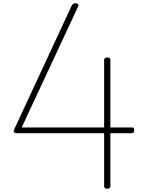

<svg xmlns="http://www.w3.org/2000/svg" viewBox="-20 -1135 885 1169"><path d="M633 14Q623 14 618.5 10Q614 6 614 -1V-324H83Q73 -324 67 -328.5Q61 -333 65 -344L417 -1102Q422 -1110 427 -1112.5Q432 -1115 442 -1115Q450 -1114 453.5 -1111.5Q457 -1109 457.5 -1105Q458 -1101 455 -1094L112 -359H614V-770Q614 -785 633 -785Q644 -785 648 -781.5Q652 -778 652 -770V-359H782Q790 -359 793.5 -355.5Q797 -352 797 -342Q797 -332 793.5 -328Q790 -324 782 -324H652V-1Q652 14 633 14Z"/></svg>

Font: Playwrite FR Moderne Thin
Style: Regular
Weight: 250
Version: Version 1.002